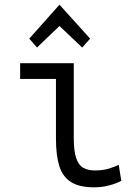

<svg xmlns="http://www.w3.org/2000/svg" viewBox="-20 -788 600 820"><path d="M382 12Q318 12 282.5 -11Q247 -34 233 -79.5Q219 -125 219 -195V-451H66V-518H295V-200Q295 -143 305.5 -112.5Q316 -82 336.5 -71Q357 -60 385 -60Q421 -60 448.5 -69Q476 -78 487 -84L498 -16Q496 -14 479.5 -7Q463 0 437.5 6Q412 12 382 12ZM138 -585 105 -623 234 -768 365 -623 331 -585 234 -677Z"/></svg>

Font: Ubuntu Sans Mono
Style: Regular
Weight: 400
Monospace: yes
Designer: Dalton Maag Ltd
Foundry: Dalton Maag Ltd
Version: Version 1.006